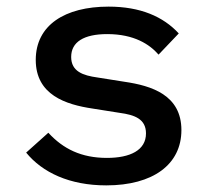

<svg xmlns="http://www.w3.org/2000/svg" viewBox="-20 -548 640 580"><path d="M301 12C442 12 528 -51 528 -155C528 -261 438 -289 356 -301L274 -314C231 -320 195 -332 195 -376C195 -421 233 -445 304 -445C385 -445 432 -414 459 -383L520 -447C473 -498 404 -528 308 -528C176 -528 88 -472 88 -367C88 -261 179 -232 260 -220L342 -207C386 -201 421 -189 421 -145C421 -94 373 -71 303 -71C226 -71 171 -98 126 -147L59 -87C108 -27 190 12 301 12Z"/></svg>

Font: IBM Plex Mono Medm
Style: Regular
Weight: 500
Monospace: yes
Designer: Mike Abbink, Paul van der Laan, Pieter van Rosmalen
Foundry: Bold Monday
Version: Version 2.004